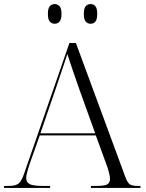

<svg xmlns="http://www.w3.org/2000/svg" viewBox="-22 -926 720 946"><path d="M-2 0V-10H23Q56 -10 70.5 -22.5Q85 -35 98 -74L320 -714H352L593 -61Q604 -29 615.5 -19.5Q627 -10 654 -10H670V0H426V-10H456Q494 -10 507 -18Q520 -26 520 -45Q520 -57 514 -79Q508 -101 503 -114L450 -259H174L124 -118Q120 -105 113.5 -83.5Q107 -62 107 -49Q107 -28 124 -19Q141 -10 187 -10H225V0ZM177 -269H447L370 -483Q354 -529 337.5 -576.5Q321 -624 310 -660Q299 -626 284 -582Q269 -538 255 -496ZM424 -809Q410 -809 400.5 -819.5Q391 -830 391 -858Q391 -885 400.5 -895.5Q410 -906 424 -906Q439 -906 448 -895.5Q457 -885 457 -858Q457 -830 448 -819.5Q439 -809 424 -809ZM247 -809Q233 -809 223.5 -819.5Q214 -830 214 -858Q214 -885 223.5 -895.5Q233 -906 247 -906Q262 -906 271.5 -895.5Q281 -885 281 -858Q281 -830 271.5 -819.5Q262 -809 247 -809Z"/></svg>

Font: Noto Serif Display Light
Style: Regular
Weight: 300
Designer: Monotype Design Team
Foundry: Monotype Imaging Inc.
Version: Version 2.009